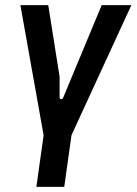

<svg xmlns="http://www.w3.org/2000/svg" viewBox="-20 -524 529 744"><path d="M149 0 59 -504H167L211 -226V-148Q211 -140 216.5 -139.5Q222 -139 225 -146L374 -504H489L257 0ZM121 200 149 0H257L229 200Z"/></svg>

Font: Finlandica Medium
Style: Italic
Weight: 500
Italic angle: -8°
Designer: Niklas Ekholm, Juho Hiilivirta, Jaakko Suomalainen
Foundry: Helsinki Type Studio
Version: Version 1.063